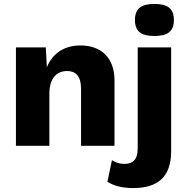

<svg xmlns="http://www.w3.org/2000/svg" viewBox="-20 -741 951 976"><path d="M765 -558C834 -558 864 -583 864 -639C864 -696 834 -721 765 -721C696 -721 666 -696 666 -639C666 -583 696 -558 765 -558ZM61 0H231V-265C231 -348 272 -380 321 -380C363 -380 392 -357 392 -288V0H562V-333C562 -449 492 -510 389 -510C309 -510 248 -472 218 -399L213 -500H61ZM850 -500H680V13C680 72 654 92 613 92C585 92 565 84 549 73L526 183C559 204 603 215 657 215C777 215 850 163 850 28Z"/></svg>

Font: Work Sans
Style: Bold
Weight: 700
Designer: Wei Huang
Foundry: Wei Huang
Version: Version 2.012